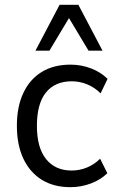

<svg xmlns="http://www.w3.org/2000/svg" viewBox="-20 -767 487 796"><path d="M272 9Q203 9 153.5 -21.5Q104 -52 77 -109Q50 -166 50 -246Q50 -325 77 -382Q104 -439 153.5 -469Q203 -499 272 -499Q317 -499 357.5 -483.5Q398 -468 426 -440L397 -380Q372 -405 341 -417.5Q310 -430 278 -430Q208 -430 170.5 -383.5Q133 -337 133 -245Q133 -155 171 -107.5Q209 -60 277 -60Q310 -60 340.5 -72.5Q371 -85 395 -109L425 -49Q398 -22 357 -6.5Q316 9 272 9ZM127 -557 227 -747H305L405 -557H347L266 -692L185 -557Z"/></svg>

Font: Nunito Sans 10pt SemiCondensed
Style: Regular
Weight: 400
Width: 4
Designer: Vernon Adams
Foundry: Vernon Adams
Version: Version 3.101;gftools[0.9.27]